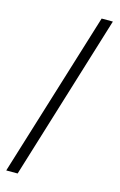

<svg xmlns="http://www.w3.org/2000/svg" viewBox="-144 -853 679 1090"><g transform="rotate(15 196.0 -307.5)"><path d="M11 179 311 -794H377L78 179Z"/></g></svg>

Font: Noto Sans TC
Style: Regular
Weight: 400
Designer: Ryoko NISHIZUKA  (kana, bopomofo & ideographs); Paul D. Hunt (Latin, Greek & Cyrillic); Sandoll Communications , Soo-you
Foundry: Adobe
Version: Version 2.004-H2;hotconv 1.0.118;makeotfexe 2.5.65603